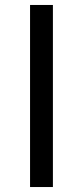

<svg xmlns="http://www.w3.org/2000/svg" viewBox="-20 -753 333 773"><path d="M101 0H193V-733H101Z"/></svg>

Font: Noto Sans CJK JP
Style: Regular
Weight: 400
Designer: Ryoko NISHIZUKA 西塚涼子 (kana, bopomofo & ideographs); Paul D. Hunt (Latin, Greek & Cyrillic); Sandoll Communications 산돌커뮤니
Foundry: Adobe
Version: Version 2.004;hotconv 1.0.118;makeotfexe 2.5.65603